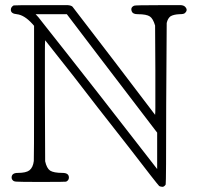

<svg xmlns="http://www.w3.org/2000/svg" viewBox="-20 -705 762 744"><path d="M49 -35Q81 -35 94 -45Q108 -56 111 -81Q112 -86 112 -348V-605L105 -613Q74 -647 45 -650Q22 -652 22 -667Q22 -678 33 -684Q34 -685 143 -685H243Q256 -684 261 -679Q262 -678 422 -469L581 -260Q582 -268 582 -287V-432L581 -606Q573 -633 561 -641Q548 -650 514 -650Q495 -650 491 -660Q484 -676 500 -683Q504 -685 596 -685H682Q692 -684 697 -679Q710 -666 696 -654Q692 -650 675 -650Q653 -649 641 -642Q630 -634 626 -616Q626 -614 624 -301Q624 4 622 10Q618 17 611 19Q603 19 597 16Q588 7 482 -131Q342 -309 264 -411L155 -549Q154 -536 154 -508V-315L155 -80Q161 -53 174 -44Q188 -35 222 -35Q247 -35 247 -17Q247 -6 236 -1Q235 0 136 0Q56 0 48 -1Q35 -1 31 -5Q25 -10 25 -17Q25 -35 49 -35ZM589 -191Q316 -548 239 -650H118L129 -638Q130 -636 154.5 -605.5Q179 -575 239 -498.5Q299 -422 365 -338L589 -50Z"/></svg>

Font: KaTeX_AMS
Style: Regular
Weight: 400
Version: Version